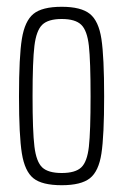

<svg xmlns="http://www.w3.org/2000/svg" viewBox="-20 -538 363 566"><path d="M36 -254Q36 -371 44.5 -423.5Q53 -476 78.5 -497Q104 -518 162 -518Q219 -518 245 -497Q271 -476 279 -423Q287 -370 287 -254Q287 -138 279 -85.5Q271 -33 245 -12.5Q219 8 162 8Q104 8 78.5 -12.5Q53 -33 44.5 -85.5Q36 -138 36 -254ZM247 -254Q247 -358 242 -403Q237 -448 219.5 -465Q202 -482 162 -482Q122 -482 104.5 -465Q87 -448 81.5 -403Q76 -358 76 -254Q76 -151 81.5 -106Q87 -61 104.5 -44.5Q122 -28 162 -28Q202 -28 219.5 -44.5Q237 -61 242 -105.5Q247 -150 247 -254Z"/></svg>

Font: Saira Ultra Condensed ExLight
Style: Regular
Weight: 200
Width: 1
Designer: Hector Gatti with collaboration of the Omnibus-Type team
Foundry: Omnibus-Type
Version: Version 1.001; ttfautohint (v1.8)